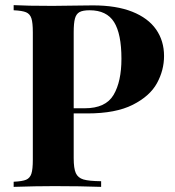

<svg xmlns="http://www.w3.org/2000/svg" viewBox="-20 -728 681 748"><path d="M267.1 -111.8Q267.1 -71.8 275.4 -53.5Q283.7 -35.2 305.2 -28.8Q326.7 -22.5 374 -22V0Q292 -2.9 191.9 -2.9Q120.1 -2.9 33.2 0V-20Q66.9 -21.5 81.8 -27.8Q96.7 -34.2 102.3 -51.3Q107.9 -68.4 107.9 -106V-602.1Q107.9 -639.6 102.3 -656.7Q96.7 -673.8 81.5 -680.2Q66.4 -686.5 33.2 -688V-708Q84 -705.1 185.1 -705.1Q203.6 -705.1 297.4 -706.5L342.3 -707Q433.1 -707 495.1 -682.4Q557.1 -657.7 588.1 -613.3Q619.1 -568.8 619.1 -509.8Q619.1 -454.6 591.6 -404.1Q564 -353.5 497.3 -319.8Q430.7 -286.1 320.3 -286.1H267.1ZM267.1 -602.1V-306.2H310.1Q391.6 -306.2 422.4 -358.2Q453.1 -410.2 453.1 -499Q453.1 -596.2 424.3 -642.1Q395.5 -688 329.1 -688Q302.7 -688 289.8 -680.9Q276.9 -673.8 272 -655.8Q267.1 -637.7 267.1 -602.1Z"/></svg>

Font: TypoPRO Playfair Display
Style: Bold
Weight: 700
Designer: Claus Eggers Sørensen
Foundry: Claus Eggers Sørensen
Version: Version 1.004;PS 001.004;hotconv 1.0.70;makeotf.lib2.5.58329